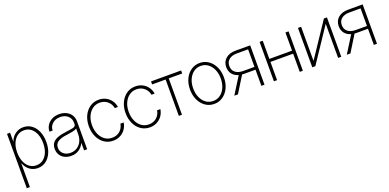

<svg xmlns="http://www.w3.org/2000/svg" viewBox="-4 -1397 4974 2454"><g transform="rotate(-20 2483.0 -170.5)"><path d="M64.5 204.1V-535.6H106.4V-417.5H108.9Q130.9 -477.1 178.7 -510.7Q226.6 -544.4 286.6 -544.4Q351.6 -544.4 399.9 -508.3Q448.2 -472.2 474.9 -409.4Q501.5 -346.7 501.5 -267.1Q501.5 -186.5 474.9 -123.8Q448.2 -61 400.1 -24.9Q352.1 11.2 286.6 11.2Q226.1 11.2 179.4 -22.9Q132.8 -57.1 109.4 -117.2H106.9V204.1ZM282.7 -28.8Q335.9 -28.8 375.5 -59.1Q415 -89.4 436.8 -143.1Q458.5 -196.8 458.5 -267.1Q458.5 -337.4 436.5 -390.9Q414.6 -444.3 375.2 -474.4Q335.9 -504.4 282.7 -504.4Q228 -504.4 188.2 -473.6Q148.4 -442.9 126.7 -389.2Q105 -335.4 105 -267.1Q105 -198.2 126.5 -144.3Q147.9 -90.3 188 -59.6Q228 -28.8 282.7 -28.8Z M742.2 10.3Q695.3 10.3 656.5 -7.8Q617.7 -25.9 594.5 -61.3Q571.3 -96.7 571.3 -147.9Q571.3 -214.4 619.4 -250.7Q667.5 -287.1 776.9 -300.3Q839.4 -308.1 878.7 -316.7Q918 -325.2 918 -356.4V-379.4Q918 -433.6 878.4 -469.2Q838.9 -504.9 774.9 -504.9Q710.4 -504.9 669.2 -468Q627.9 -431.2 627 -375.5H584Q584.5 -423.8 609.1 -461.9Q633.8 -500 676.5 -522.2Q719.2 -544.4 774.9 -544.4Q830.1 -544.4 871.8 -523.2Q913.6 -502 936.8 -464.8Q960 -427.7 960 -379.4V0H918V-98.1H915Q893.6 -52.2 850.1 -21Q806.6 10.3 742.2 10.3ZM746.1 -29.3Q797.4 -29.3 836.2 -54.2Q875 -79.1 896.5 -122.3Q918 -165.5 918 -220.7V-296.9Q901.4 -284.2 864.5 -276.1Q827.6 -268.1 781.2 -262.2Q693.4 -252 653.8 -223.9Q614.3 -195.8 614.3 -146Q614.3 -93.3 651.6 -61.3Q689 -29.3 746.1 -29.3Z M1313 11.7Q1244.6 11.7 1192.1 -24.4Q1139.6 -60.5 1109.9 -123.5Q1080.1 -186.5 1080.1 -266.6Q1080.1 -346.2 1109.9 -409.2Q1139.6 -472.2 1192.1 -508.5Q1244.6 -544.9 1313 -544.9Q1364.7 -544.9 1407.7 -523.2Q1450.7 -501.5 1478.8 -462.9Q1506.8 -424.3 1514.6 -373.5H1471.7Q1461.9 -430.2 1418.2 -467.5Q1374.5 -504.9 1313 -504.9Q1257.3 -504.9 1214.6 -474.1Q1171.9 -443.4 1147.5 -389.6Q1123 -335.9 1123 -266.6Q1123 -198.7 1146.7 -144.8Q1170.4 -90.8 1213.1 -59.6Q1255.9 -28.3 1313 -28.3Q1375.5 -28.3 1418 -64.9Q1460.4 -101.6 1471.2 -162.1H1515.6Q1507.8 -110.8 1479.7 -71.8Q1451.7 -32.7 1408.4 -10.5Q1365.2 11.7 1313 11.7Z M1812 11.7Q1743.7 11.7 1691.2 -24.4Q1638.7 -60.5 1608.9 -123.5Q1579.1 -186.5 1579.1 -266.6Q1579.1 -346.2 1608.9 -409.2Q1638.7 -472.2 1691.2 -508.5Q1743.7 -544.9 1812 -544.9Q1863.8 -544.9 1906.7 -523.2Q1949.7 -501.5 1977.8 -462.9Q2005.9 -424.3 2013.7 -373.5H1970.7Q1960.9 -430.2 1917.2 -467.5Q1873.5 -504.9 1812 -504.9Q1756.3 -504.9 1713.6 -474.1Q1670.9 -443.4 1646.5 -389.6Q1622.1 -335.9 1622.1 -266.6Q1622.1 -198.7 1645.8 -144.8Q1669.4 -90.8 1712.2 -59.6Q1754.9 -28.3 1812 -28.3Q1874.5 -28.3 1917 -64.9Q1959.5 -101.6 1970.2 -162.1H2014.6Q2006.8 -110.8 1978.8 -71.8Q1950.7 -32.7 1907.5 -10.5Q1864.3 11.7 1812 11.7Z M2207 0V-494.6H2023.4V-535.6H2432.6V-494.6H2249.5V0Z M2687 11.7Q2620.1 11.7 2567.9 -24.7Q2515.6 -61 2485.8 -123.8Q2456.1 -186.5 2456.1 -266.6Q2456.1 -346.7 2485.8 -409.4Q2515.6 -472.2 2567.9 -508.5Q2620.1 -544.9 2687 -544.9Q2753.4 -544.9 2805.4 -508.5Q2857.4 -472.2 2887.2 -409.2Q2917 -346.2 2917 -266.6Q2917 -186.5 2887.2 -123.8Q2857.4 -61 2805.4 -24.7Q2753.4 11.7 2687 11.7ZM2687 -28.3Q2741.7 -28.3 2783.9 -59.1Q2826.2 -89.8 2850.1 -143.8Q2874 -197.8 2874 -266.6Q2874 -335.4 2850.1 -389.2Q2826.2 -442.9 2783.9 -473.9Q2741.7 -504.9 2687 -504.9Q2632.3 -504.9 2589.8 -473.9Q2547.4 -442.9 2523.2 -389.2Q2499 -335.4 2499 -266.6Q2499 -197.8 2522.9 -143.8Q2546.9 -89.8 2589.4 -59.1Q2631.8 -28.3 2687 -28.3Z M3372.1 0H3329.6V-219.7H3174.8Q3160.6 -219.7 3147.5 -220.7L3010.7 0H2961.4L3104.5 -228.5Q3050.3 -243.7 3019.5 -282.2Q2988.8 -320.8 2988.8 -376.5Q2988.8 -449.7 3039.1 -492.7Q3089.4 -535.6 3173.8 -535.6H3372.1ZM3329.6 -257.8V-496.6H3176.3Q3108.9 -496.6 3069.8 -464.8Q3030.8 -433.1 3030.8 -376.5Q3030.8 -320.8 3070.1 -289.3Q3109.4 -257.8 3177.2 -257.8Z M3543 -535.6V-288.6H3851.6V-535.6H3894V0H3851.6V-247.6H3543V0H3500V-535.6Z M4416 0H4373.5V-461.9H4372.1L4063.5 0H4022V-535.6H4064.9V-73.2H4065.9L4375 -535.6H4416Z M4901.9 0H4859.4V-219.7H4704.6Q4690.4 -219.7 4677.2 -220.7L4540.5 0H4491.2L4634.3 -228.5Q4580.1 -243.7 4549.3 -282.2Q4518.6 -320.8 4518.6 -376.5Q4518.6 -449.7 4568.8 -492.7Q4619.1 -535.6 4703.6 -535.6H4901.9ZM4859.4 -257.8V-496.6H4706.1Q4638.7 -496.6 4599.6 -464.8Q4560.5 -433.1 4560.5 -376.5Q4560.5 -320.8 4599.9 -289.3Q4639.2 -257.8 4707 -257.8Z"/></g></svg>

Font: Inter Display Extra Light
Style: Regular
Weight: 200
Designer: Rasmus Andersson
Foundry: rsms
Version: Version 4.000;git-4fc901f